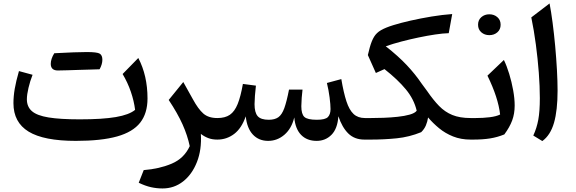

<svg xmlns="http://www.w3.org/2000/svg" viewBox="-20 -791 3266 1088"><path d="M745.6 -168.5Q739.3 -219.2 721.4 -271.2Q703.6 -323.2 674.8 -371.6L763.7 -462.4Q815.9 -362.8 815.9 -232.9Q815.9 -148.9 774.4 -95.9Q732.9 -43 643.6 -17.8Q554.2 7.3 409.7 7.3Q228 7.3 142.1 -45.2Q56.2 -97.7 56.2 -206.1Q56.2 -245.1 63.5 -287.8Q70.8 -330.6 87.4 -388.2L164.6 -367.2Q150.4 -331.5 141.4 -293Q132.3 -254.4 132.3 -228.5Q132.3 -186 160.9 -161.1Q189.5 -136.2 254.9 -125.5Q320.3 -114.7 431.6 -114.7Q561.5 -114.7 636.7 -127.7Q711.9 -140.6 745.6 -168.5ZM308.1 -391.6Q268.1 -391.6 267.6 -428.7Q267.6 -457 287.6 -489.3Q412.6 -496.1 471.7 -496.1Q530.8 -496.1 545.4 -486.8Q560.1 -477.5 560.1 -452.4Q560.1 -427.2 544.4 -398.4Q516.6 -397.5 489 -396.7Q461.4 -396 429.2 -395Q397 -394 362.3 -392.8Q327.6 -391.6 308.1 -391.6Z M1018.6 -326.2 1072.8 -229Q1103 -173.3 1132.1 -147.7Q1161.1 -122.1 1211.4 -122.1H1211.9V0H1211.4Q1182.6 0 1160.2 -8.5Q1137.7 -17.1 1118.2 -32.2Q1123.5 57.6 1095.9 127.4Q1068.4 197.3 1017.6 237.1Q966.8 276.9 900.9 276.9Q868.2 276.9 835.9 269.8Q803.7 262.7 766.1 244.6L794.4 172.9Q883.3 166 953.4 136.2Q1023.4 106.4 1055.2 37.1Q1042.5 -23.4 1014.4 -86.2Q986.3 -148.9 936 -224.6Z M1774.4 7.3Q1719.2 7.3 1686.3 -26.6Q1653.3 -60.5 1647.5 -125.5Q1632.3 -62.5 1591.8 -27.6Q1551.3 7.3 1499.5 7.3Q1446.3 7.3 1412.8 -28.6Q1379.4 -64.5 1372.6 -131.8Q1349.1 -64 1306.9 -32Q1264.6 0 1211.9 0Q1194.3 0 1194.3 -34.2V-87.9Q1194.3 -122.1 1211.9 -122.1Q1255.9 -122.1 1282.7 -140.6Q1309.6 -159.2 1326.7 -201.4Q1343.8 -243.7 1356.4 -315.4L1430.2 -305.7Q1426.8 -278.3 1424.6 -248Q1422.4 -217.8 1422.4 -200.7Q1422.4 -153.3 1440.2 -132.8Q1458 -112.3 1502.9 -112.3Q1537.1 -112.3 1557.4 -126.7Q1577.6 -141.1 1591.1 -178.2Q1604.5 -215.3 1617.7 -283.2H1694.3Q1691.9 -266.6 1689.7 -237.1Q1687.5 -207.5 1687.5 -189Q1687.5 -144.5 1704.8 -128.4Q1722.2 -112.3 1775.4 -112.3Q1823.2 -112.3 1838.1 -127.7Q1853 -143.1 1853 -172.9Q1853 -197.3 1847.7 -239Q1842.3 -280.8 1832.5 -320.8L1914.1 -342.8Q1927.2 -265.6 1943.1 -216.8Q1959 -168 1983.6 -145Q2008.3 -122.1 2047.9 -122.1H2055.2V0H2044.9Q1988.8 0 1953.6 -34.7Q1918.5 -69.3 1897.5 -132.3Q1892.6 -61.5 1858.4 -27.1Q1824.2 7.3 1774.4 7.3Z M2542.5 -711.4 2522.9 -603Q2490.2 -602.1 2445.8 -595.5Q2401.4 -588.9 2352.3 -578.6Q2303.2 -568.4 2254.9 -555.7Q2206.5 -543 2166 -528.8Q2237.3 -472.7 2284.9 -422.1Q2332.5 -371.6 2369.6 -316.9L2400.9 -274.4Q2435.1 -224.6 2468 -190.7Q2501 -156.7 2543.2 -139.4Q2585.4 -122.1 2647 -122.1H2647.5V0H2647Q2591.8 0 2547.4 -17.8Q2502.9 -35.6 2468 -64.5Q2433.1 -93.3 2405.8 -125.5Q2402.3 -101.6 2393.3 -80.3Q2384.3 -59.1 2366.7 -42Q2299.8 -14.6 2228.3 -7.3Q2156.7 0 2081.1 0H2055.2Q2037.6 0 2037.6 -34.2V-87.9Q2037.6 -122.1 2055.2 -122.1H2081.5Q2113.8 -122.1 2154.3 -123.5Q2194.8 -125 2233.6 -129.2Q2272.5 -133.3 2301.8 -141.6Q2331.1 -149.9 2341.3 -163.6Q2326.2 -228.5 2280 -284.4Q2233.9 -340.3 2158.7 -399.4L2109.9 -377.4L2064.5 -479L2075.2 -521.5Q2085.9 -560.1 2099.9 -582.8Q2113.8 -605.5 2139.2 -620.1Q2164.6 -634.8 2208.5 -648.4Q2249 -661.1 2306.2 -674.1Q2363.3 -687 2425.3 -697.3Q2487.3 -707.5 2542.5 -711.4Z M2689 -650.9Q2689 -677.7 2707.5 -693.8Q2726.1 -710 2752.9 -710Q2779.8 -710 2798.3 -693.8Q2816.9 -677.7 2816.9 -650.9Q2816.9 -624 2798.3 -607.9Q2779.8 -591.8 2752.9 -591.8Q2726.1 -591.8 2707.5 -607.9Q2689 -624 2689 -650.9ZM2647.5 0Q2629.9 0 2629.9 -34.2V-87.9Q2629.9 -122.1 2647.5 -122.1H2675.8Q2717.8 -122.1 2755.1 -126.7Q2792.5 -131.3 2814 -142.1Q2803.2 -237.8 2742.2 -362.3L2835.4 -451.2Q2851.6 -418 2865.5 -372.6Q2879.4 -327.1 2887.9 -279.8Q2896.5 -232.4 2896.5 -193.4Q2896.5 -146.5 2882.3 -108.4Q2868.2 -70.3 2837.9 -29.3Q2798.3 -13.2 2757.1 -6.6Q2715.8 0 2661.1 0Z M3094.2 -771.5Q3103 -726.1 3111.3 -663.1Q3119.6 -600.1 3126 -530.5Q3132.3 -460.9 3136 -395Q3139.6 -329.1 3139.6 -277.8Q3139.6 -165.5 3119.4 -95.2Q3099.1 -24.9 3053.2 8.3L3002 -22.9Q3021.5 -64.9 3030.3 -112.5Q3039.1 -160.2 3039.1 -234.9Q3039.1 -301.3 3033.2 -379.4Q3027.3 -457.5 3016.6 -538.3Q3005.9 -619.1 2990.7 -692.4Z"/></svg>

Font: Pinar DS4-Medium
Style: Regular
Weight: 500
Designer: Amin Abedi
Version: Version 2.000